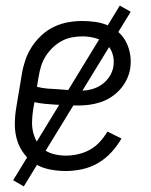

<svg xmlns="http://www.w3.org/2000/svg" viewBox="-20 -603 540 686"><path d="M216 8Q186 8 158 2.5Q130 -3 106.5 -17Q83 -31 66 -53.5Q49 -76 41 -102.5Q33 -129 33 -158.5Q33 -188 38 -218L58 -338Q62 -363 70.5 -388Q79 -413 93.5 -435.5Q108 -458 128.5 -477Q149 -496 173.5 -507.5Q198 -519 223.5 -523.5Q249 -528 274 -528Q298 -528 322 -524.5Q346 -521 367 -511.5Q388 -502 405 -486.5Q422 -471 432 -450Q442 -429 445.5 -405.5Q449 -382 445 -357Q442 -338 432.5 -318.5Q423 -299 408.5 -283Q394 -267 376 -255.5Q358 -244 338 -237.5Q318 -231 298 -228.5Q278 -226 258 -226Q238 -226 218.5 -227Q199 -228 179.5 -229Q160 -230 140.5 -232Q121 -234 103 -238L98 -209Q95 -188 94.5 -167.5Q94 -147 99 -128Q104 -109 114 -93Q124 -77 140 -66.5Q156 -56 175.5 -51.5Q195 -47 216 -47Q237 -47 259 -52Q281 -57 301 -68Q321 -79 336.5 -96Q352 -113 364 -133L414 -108Q399 -82 378 -59Q357 -36 330.5 -20.5Q304 -5 274 1.5Q244 8 216 8ZM267 -279Q286 -279 305 -283.5Q324 -288 341.5 -299.5Q359 -311 370.5 -328.5Q382 -346 385 -365Q389 -389 382 -411Q375 -433 358.5 -447Q342 -461 320 -467Q298 -473 274 -473Q256 -473 237 -469.5Q218 -466 200.5 -456.5Q183 -447 168 -432.5Q153 -418 142.5 -401Q132 -384 126.5 -365.5Q121 -347 118 -329L112 -293Q130 -288 149.5 -286.5Q169 -285 189 -284Q209 -283 228 -281Q247 -279 267 -279ZM65 63 27 41 408 -583 447 -561Z"/></svg>

Font: Iosevka Curly Light
Style: Italic
Weight: 300
Italic angle: -9°
Monospace: yes
Designer: Belleve Invis
Foundry: Belleve Invis
Version: Version 22.1.2; ttfautohint (v1.8.4)